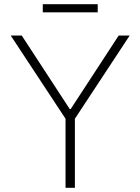

<svg xmlns="http://www.w3.org/2000/svg" viewBox="-20 -897 671 917"><path d="M31.2 -727.3 293 -329.9V0H337.7V-329.9L599.4 -727.3H546.9L317.8 -376.4H312.9L83.8 -727.3ZM446.7 -876.8H184.3V-838.1H446.7Z"/></svg>

Font: Karasuma Gothic
Style: Thin
Weight: 200
Designer: Rasmus Andersson / Ryoko Ishizuka
Foundry: rsms
Version: Version 1.00